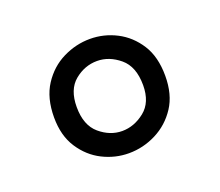

<svg xmlns="http://www.w3.org/2000/svg" viewBox="-63 -926 531 464"><g transform="rotate(-20 202.0 -694.0)"><path d="M345 -694Q345 -646 324 -614Q303 -582 269.5 -565Q236 -548 199 -548Q164 -548 132 -564Q100 -580 79 -612Q58 -644 58 -691Q58 -741 79.5 -774Q101 -807 134.5 -823.5Q168 -840 204 -840Q240 -840 272 -823.5Q304 -807 324.5 -775Q345 -743 345 -694ZM287 -691Q287 -739 260 -761.5Q233 -784 202 -784Q170 -784 144 -762.5Q118 -741 118 -696Q118 -649 144.5 -626.5Q171 -604 202 -604Q233 -604 260 -625.5Q287 -647 287 -691Z"/></g></svg>

Font: Yaldevi
Style: Regular
Weight: 400
Designer: Sol Matas, Rajitha Manaperi, Kosala Senevirathne
Foundry: Mooniak
Version: Version 1.100